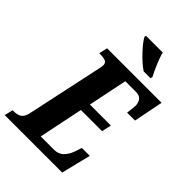

<svg xmlns="http://www.w3.org/2000/svg" viewBox="-288 -1039 1146 1146"><g transform="rotate(45 285.0 -465.5)"><path d="M-7 -54H3Q33 -54 51.5 -66Q70 -78 78 -113L180 -589Q186 -617 186 -626Q186 -646 171.5 -653Q157 -660 128 -660H118L130 -714H590L553 -527H486Q487 -532 490 -558Q493 -584 493 -590Q493 -618 479 -635Q465 -652 437 -652H346L295 -404H472L459 -343H280L222 -62H335Q371 -62 394 -84.5Q417 -107 430 -144L444 -187H511L465 0H-20ZM239 -921 242 -931H383Q391 -898 409.5 -855Q428 -812 443 -784L440 -771H382Q344 -796 299.5 -843Q255 -890 239 -921Z"/></g></svg>

Font: Noto Serif CondExtraBold
Style: Italic
Weight: 800
Width: 3
Italic angle: -12°
Designer: Monotype Design Team
Foundry: Monotype Imaging Inc.
Version: Version 1.001